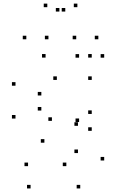

<svg xmlns="http://www.w3.org/2000/svg" viewBox="-20 -848 660 1078"><path d="M430.5 210V190H410.5V210ZM565 53.1V33.1H545V53.1ZM565 -524.2V-544.2H545V-524.2ZM424.1 -524.2V-544.2H404.1V-524.2ZM424.1 -162.8V-182.8H404.1V-162.8ZM417.8 -141.6V-161.6H397.8V-141.6ZM417.8 11.4V-8.6H397.8V11.4ZM352.5 84.8V64.8H332.5V84.8ZM137.5 84.8V64.8H117.5V84.8ZM151.7 210V190H131.7V210ZM495.1 -113.4V-133.4H475.1V-113.4ZM495.1 -208.2V-228.2H475.1V-208.2ZM271.5 -169.4V-189.4H251.5V-169.4ZM212.1 -227.3V-247.3H192.1V-227.3ZM212.1 -311.9V-331.9H192.1V-311.9ZM299.2 -399.2V-419.2H279.2V-399.2ZM495.1 -399.2V-419.2H475.1V-399.2ZM495.1 -524.6V-544.6H475.1V-524.6ZM235.9 -524.6V-544.6H215.9V-524.6ZM67 -366.8V-386.8H47V-366.8ZM67 -182.3V-202.3H47V-182.3ZM229.2 -46.8V-66.8H209.2V-46.8ZM252 -627.4V-647.4H232V-627.4ZM346.5 -783.1V-803.1H326.5V-783.1ZM313.5 -783.1V-803.1H293.5V-783.1ZM408 -627.4V-647.4H388V-627.4ZM532.2 -627.4V-647.4H512.2V-627.4ZM414.4 -807.7V-827.7H394.4V-807.7ZM245.6 -807.7V-827.7H225.6V-807.7ZM127.8 -627.4V-647.4H107.8V-627.4Z"/></svg>

Font: Monaspace Krypton Dots Var
Style: Regular
Weight: 400
Designer: Riley Cran and the Lettermatic Team
Version: Version 1.100 (Monaspace Krypton Dots)